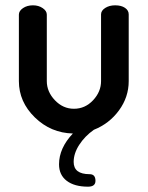

<svg xmlns="http://www.w3.org/2000/svg" viewBox="-20 -494 555 722"><path d="M317 161Q339 161 339 186Q339 208 311 208Q260 208 231 186Q202 164 202 124Q202 63 254 8Q171 6 111 -52.5Q51 -111 51 -189V-439Q51 -453 66.5 -463.5Q82 -474 104 -474Q125 -474 140.5 -463.5Q156 -453 156 -439V-189Q156 -149 186.5 -117Q217 -85 258 -85Q300 -85 330 -117Q360 -149 360 -189V-440Q360 -454 375.5 -464Q391 -474 413 -474Q436 -474 450 -464.5Q464 -455 464 -440V-189Q464 -129 427.5 -79Q391 -29 333 -6Q299 18 278 50.5Q257 83 257 115Q257 161 317 161Z"/></svg>

Font: AkaAcidDosis
Style: SemiBold
Weight: 600
Designer: Edgar Tolentino, Pablo Impallari, Igino Marini, Cyberella
Foundry: Edgar Tolentino, Pablo Impallari, Igino Marini, Cyberella
Version: Version 1.007